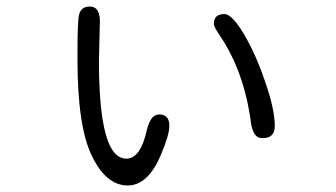

<svg xmlns="http://www.w3.org/2000/svg" viewBox="-20 -524 1040 594"><path d="M503.9 -134.8Q503.9 -153.3 495.6 -161.6Q487.3 -169.9 474.1 -169.9Q460.9 -169.9 452.1 -161.1Q441.4 -149.4 434.6 -123Q415 -33.2 371.1 -33.2Q322.3 -33.2 301.8 -130.9Q286.1 -205.1 286.1 -335.9L289.1 -461.9Q288.1 -485.4 278.3 -496.1Q270.5 -503.9 255.9 -503.9Q241.2 -502.9 233.4 -495.1Q227.5 -489.3 224.6 -478.5Q219.7 -460 219.7 -359.4Q219.7 -349.6 219.7 -339.8Q219.7 -131.8 264.6 -41Q308.6 49.8 375 49.8Q438.5 49.8 478.5 -46.9Q503.9 -106.4 503.9 -134.8ZM674.8 -480.5Q657.2 -480.5 649.4 -472.7Q641.6 -464.8 641.6 -450.2Q641.6 -440.4 662.1 -411.1Q736.3 -299.8 756.8 -141.6Q762.7 -106.4 780.3 -98.6Q785.2 -96.7 793 -96.7Q830.1 -96.7 830.1 -133.8Q830.1 -185.5 800.8 -269.5Q772.5 -354.5 734.4 -418.9Q715.8 -450.2 700.7 -465.3Q685.5 -480.5 674.8 -480.5Z"/></svg>

Font: FakePearl
Style: Light
Weight: 350
Version: Version 1.2